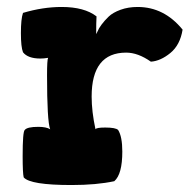

<svg xmlns="http://www.w3.org/2000/svg" viewBox="-20 -532 556 551"><path d="M40 -437Q40 -478 46 -495Q103 -512 157 -512Q222 -512 257 -485Q256 -468 256 -434L260 -442Q263 -450 271.5 -461.5Q280 -473 292 -484.5Q304 -496 326 -504Q348 -512 375 -512Q451 -512 504 -447Q497 -403 469 -380Q441 -357 413 -355Q376 -381 342 -381Q243 -381 243 -255Q243 -212 254 -161Q256 -166 282 -166Q312 -166 319 -159Q331 -140 331 -97Q331 -32 308 -12Q257 -1 185 -1Q67 -1 48 -23Q45 -35 45 -84Q45 -154 51 -159Q58 -168 90 -168Q113 -168 124 -161Q115 -184 115 -316Q115 -360 118 -366Q106 -364 96 -364Q60 -364 46 -382Q40 -397 40 -437Z"/></svg>

Font: Gorditas
Style: Regular
Weight: 400
Designer: Gustavo Dipre (gbrenda1987@gmail.com)
Foundry: Gustavo Dipre (gbrenda1987@gmail.com)
Version: Version 1.001